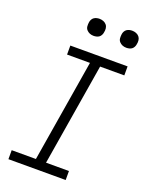

<svg xmlns="http://www.w3.org/2000/svg" viewBox="-171 -1020 842 1103"><g transform="rotate(20 250.0 -468.5)"><path d="M24 0V-55H172L275 -680H135V-735H485V-680H337L234 -55H374V0ZM441 -833Q428 -833 417 -837.5Q406 -842 398 -851Q390 -860 389 -872.5Q388 -885 390 -898Q391 -906 395.5 -914.5Q400 -923 407.5 -928Q415 -933 423.5 -935Q432 -937 440 -937Q453 -937 464.5 -932.5Q476 -928 483.5 -919Q491 -910 492.5 -897.5Q494 -885 491 -872Q490 -864 485.5 -855.5Q481 -847 474 -842Q467 -837 458 -835Q449 -833 441 -833ZM241 -833Q228 -833 217 -837.5Q206 -842 198 -851Q190 -860 189 -872.5Q188 -885 190 -898Q191 -906 195.5 -914.5Q200 -923 207.5 -928Q215 -933 223.5 -935Q232 -937 240 -937Q253 -937 264.5 -932.5Q276 -928 283.5 -919Q291 -910 292.5 -897.5Q294 -885 291 -872Q290 -864 285.5 -855.5Q281 -847 274 -842Q267 -837 258 -835Q249 -833 241 -833Z"/></g></svg>

Font: Iosevka Curly Light
Style: Italic
Weight: 300
Italic angle: -9°
Monospace: yes
Designer: Belleve Invis
Foundry: Belleve Invis
Version: Version 22.1.2; ttfautohint (v1.8.4)